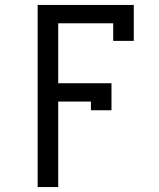

<svg xmlns="http://www.w3.org/2000/svg" viewBox="-20 -755 640 775"><path d="M132 0V-735H520V-590H437V-661H215V-419H430V-310H347V-345H215V0Z"/></svg>

Font: Iosevka Meiseki Sans
Style: Regular
Weight: 400
Monospace: yes
Designer: Belleve Invis
Foundry: Belleve Invis
Version: Version 11.2.6; ttfautohint (v1.8.4)